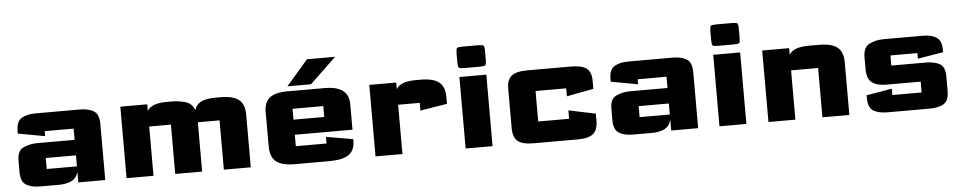

<svg xmlns="http://www.w3.org/2000/svg" viewBox="-41 -1036 6771 1353"><g transform="rotate(-5 3345.0 -359.5)"><path d="M197.1 5Q137.2 5 99.6 -17.6Q62.1 -40.2 62.1 -109V-191.9Q62.1 -258.9 105.9 -279.9Q149.6 -300.9 207.5 -300.9H468.7V-380.4Q468.7 -380.4 468.7 -380.4Q468.7 -380.4 468.7 -380.4H264.4Q264.4 -380.4 264.4 -380.4Q264.4 -380.4 264.4 -380.4V-345L73.9 -379.8V-397.4Q73.9 -465.4 111.2 -488.1Q148.4 -510.8 209 -510.8H524.1Q584.7 -510.8 621.9 -488.6Q659.2 -466.3 659.2 -393.5V0H468.7V-75Q455.7 -29 418.8 -12Q382 5 332.9 5ZM255 -113.4Q255 -113.4 255 -113.4Q255 -113.4 255 -113.4H468.7V-191.2H255Q255 -191.2 255 -191.2Q255 -191.2 255 -191.2Z M810 0V-505.8H1000.5V-458.8Q1015.9 -485 1049.7 -497.9Q1083.4 -510.8 1142.4 -510.8H1173.5Q1221.3 -510.8 1268.6 -497.8Q1315.9 -484.9 1334.9 -435.5Q1345.4 -473.8 1380.6 -492.3Q1415.9 -510.8 1486.5 -510.8H1517.6Q1607.9 -510.8 1648.3 -478.4Q1688.7 -446 1688.7 -373.7V0H1498.2V-348.7Q1498.2 -348.7 1498.2 -348.7Q1498.2 -348.7 1498.2 -348.7H1344.6V0H1154.1V-348.7H1000.5V0Z M1827.1 -137V-381.5Q1827.1 -447.1 1866.2 -478.9Q1905.4 -510.8 1992.9 -510.8H2254.6Q2342.3 -510.8 2384 -478.8Q2425.7 -446.8 2425.7 -380.5V-201.5H2017.6V-120.6Q2017.6 -120.6 2017.6 -120.6Q2017.6 -120.6 2017.6 -120.6H2235.2Q2235.2 -120.6 2235.2 -120.6Q2235.2 -120.6 2235.2 -120.6V-167.4L2425.7 -134.8V-128.9Q2425.7 -56.2 2382.6 -25.6Q2339.5 5 2242.6 5H2000.2Q1908.8 5 1867.9 -28Q1827.1 -61 1827.1 -137ZM2017.6 -308.3H2235.2V-385.2Q2235.2 -385.2 2235.2 -385.2Q2235.2 -385.2 2235.2 -385.2H2017.6Q2017.6 -385.2 2017.6 -385.2Q2017.6 -385.2 2017.6 -385.2ZM1995.7 -546.1 2149.3 -724H2348.2L2162.5 -546.1Z M2571 0V-505.8H2761.5V-458.8Q2776.9 -485 2810.7 -497.9Q2844.4 -510.8 2903.4 -510.8H2933.8Q2978.9 -510.8 3011.2 -502.9Q3043.5 -495.1 3064.3 -478.4Q3085.2 -461.7 3095 -435.8Q3104.8 -409.9 3104.8 -373.7V-325.2L2914.3 -294V-348.7Q2914.3 -348.7 2914.3 -348.7Q2914.3 -348.7 2914.3 -348.7H2761.5V0Z M3208.5 0V-505.8H3399V0ZM3203 -615.5V-668.5Q3203 -704.6 3209.6 -711Q3216.3 -717.3 3252.8 -717.3H3354.6Q3391.1 -717.3 3397.8 -711Q3404.4 -704.6 3404.4 -668.5V-615.5Q3404.4 -578.9 3397.8 -572.3Q3391.1 -565.7 3354.6 -565.7H3252.8Q3216.3 -565.7 3209.6 -572.3Q3203 -578.9 3203 -615.5Z M3544.1 -115.5V-395.3Q3544.1 -457.6 3577.7 -484.2Q3611.3 -510.8 3689 -510.8H3997.8Q4076.2 -510.8 4109.1 -484.5Q4142 -458.2 4141.7 -396.3V-340.4L3951.2 -304.3V-360.7Q3951.2 -360.7 3951.2 -360.7Q3951.2 -360.7 3951.2 -360.7H3734.6Q3734.6 -360.7 3734.6 -360.7Q3734.6 -360.7 3734.6 -360.7V-145.1Q3734.6 -145.1 3734.6 -145.1Q3734.6 -145.1 3734.6 -145.1H3953.2Q3953.2 -145.1 3953.2 -145.1Q3953.2 -145.1 3953.2 -145.1V-204.5L4143.7 -165V-115.5Q4143.7 -50.2 4111.1 -22.6Q4078.5 5 3999.3 5H3688.5Q3609.3 5 3576.7 -22.6Q3544.1 -50.2 3544.1 -115.5Z M4391.1 5Q4331.2 5 4293.6 -17.6Q4256.1 -40.2 4256.1 -109V-191.9Q4256.1 -258.9 4299.9 -279.9Q4343.6 -300.9 4401.5 -300.9H4662.7V-380.4Q4662.7 -380.4 4662.7 -380.4Q4662.7 -380.4 4662.7 -380.4H4458.4Q4458.4 -380.4 4458.4 -380.4Q4458.4 -380.4 4458.4 -380.4V-345L4267.9 -379.8V-397.4Q4267.9 -465.4 4305.2 -488.1Q4342.4 -510.8 4403 -510.8H4718.1Q4778.7 -510.8 4815.9 -488.6Q4853.2 -466.3 4853.2 -393.5V0H4662.7V-75Q4649.7 -29 4612.8 -12Q4576 5 4526.9 5ZM4449 -113.4Q4449 -113.4 4449 -113.4Q4449 -113.4 4449 -113.4H4662.7V-191.2H4449Q4449 -191.2 4449 -191.2Q4449 -191.2 4449 -191.2Z M5004 0V-505.8H5194.5V0ZM4998.5 -615.5V-668.5Q4998.5 -704.6 5005.1 -711Q5011.8 -717.3 5048.3 -717.3H5150.1Q5186.6 -717.3 5193.3 -711Q5199.9 -704.6 5199.9 -668.5V-615.5Q5199.9 -578.9 5193.3 -572.3Q5186.6 -565.7 5150.1 -565.7H5048.3Q5011.8 -565.7 5005.1 -572.3Q4998.5 -578.9 4998.5 -615.5Z M5350.5 0V-505.8H5541V-458.8Q5556.4 -485 5590.2 -497.9Q5623.9 -510.8 5682.9 -510.8H5751.8Q5842.1 -510.8 5882.5 -478.4Q5922.8 -446 5922.8 -373.7V0H5732.3V-348.7Q5732.3 -348.7 5732.3 -348.7Q5732.3 -348.7 5732.3 -348.7H5541V0Z M6056.1 -127.4 6236.9 -158.2V-113.4Q6236.9 -113.4 6236.9 -113.4Q6236.9 -113.4 6236.9 -113.4H6444Q6444 -113.4 6444 -113.4Q6444 -113.4 6444 -113.4V-189.9Q6444 -189.9 6444 -189.9Q6444 -189.9 6444 -189.9H6201.6Q6136.9 -189.9 6100.8 -215.8Q6064.7 -241.7 6064.7 -312.6V-395.9Q6064.7 -464.9 6108 -487.8Q6151.2 -510.8 6212.7 -510.8H6488.6Q6549.2 -510.8 6584.2 -487.2Q6619.3 -463.7 6619.3 -404.1V-382.9L6438.5 -352.7V-392.4Q6438.5 -392.4 6438.5 -392.4Q6438.5 -392.4 6438.5 -392.4H6247.9Q6247.9 -392.4 6247.9 -392.4Q6247.9 -392.4 6247.9 -392.4V-320.9Q6247.9 -320.9 6247.9 -320.9Q6247.9 -320.9 6247.9 -320.9H6489.4Q6551.6 -320.9 6589.4 -300.3Q6627.3 -279.6 6627.3 -209.4V-111Q6627.3 -39.5 6590.9 -17.3Q6554.6 5 6489.4 5H6193Q6128.3 5 6092.2 -17.6Q6056.1 -40.2 6056.1 -106.2Z"/></g></svg>

Font: Science Gothic
Style: Regular
Weight: 400
Designer: Thomas Phinney, Vassil Kateliev, Brandon Buerkle
Foundry: Font Detective LLC
Version: Version 1.018